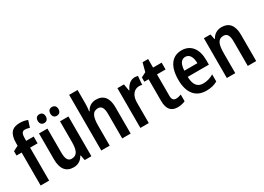

<svg xmlns="http://www.w3.org/2000/svg" viewBox="-14 -1513 3119 2271"><g transform="rotate(-30 1545.5 -377.5)"><path d="M300 -450V-543H198V-579C198 -638 212 -666 249 -666C273 -666 293 -661 313 -654L342 -745C314 -757 279 -765 236 -765C135 -765 81 -714 81 -580V-544L12 -509V-450H82V0H198V-450Z M434 -678C434 -639 457 -618 489 -618C521 -618 544 -639 544 -678C544 -718 521 -738 489 -738C457 -738 434 -719 434 -678ZM606 -678C606 -639 628 -618 661 -618C694 -618 717 -639 717 -678C717 -718 694 -738 661 -738C629 -738 606 -719 606 -678ZM775 -543H660V-266C660 -151 637 -90 559 -90C510 -90 488 -131 488 -217V-543H373V-189C373 -61 425 10 530 10C588 10 636 -17 664 -71H670L684 0H775Z M1025 -575V-760H910V0H1025V-268C1025 -393 1050 -453 1125 -453C1174 -453 1196 -415 1196 -332V0H1311V-360C1311 -487 1257 -553 1155 -553C1097 -553 1049 -525 1024 -472H1017C1021 -498 1025 -539 1025 -575Z M1683 -553C1623 -553 1580 -507 1555 -451H1549L1533 -543H1444V0H1559V-280C1559 -376 1607 -436 1679 -436C1689 -436 1706 -434 1717 -430L1727 -547C1711 -551 1695 -553 1683 -553Z M1985 -88C1948 -88 1931 -111 1931 -157V-450H2048V-543H1931V-660H1855L1824 -542L1758 -508V-450H1816V-155C1816 -39 1864 10 1951 10C1990 10 2028 1 2055 -12V-103C2030 -94 2007 -88 1985 -88Z M2323 -552C2192 -552 2117 -452 2117 -268C2117 -96 2192 10 2343 10C2402 10 2450 -1 2496 -27V-124C2446 -95 2403 -83 2351 -83C2274 -83 2233 -136 2231 -243H2520V-309C2520 -455 2449 -552 2323 -552ZM2323 -463C2382 -463 2411 -406 2411 -326H2233C2237 -421 2271 -463 2323 -463Z M2871 -553C2815 -553 2763 -528 2736 -473H2729L2715 -543H2625V0H2740V-268C2740 -397 2765 -453 2838 -453C2891 -453 2911 -412 2911 -332V0H3026V-360C3026 -490 2969 -553 2871 -553Z"/></g></svg>

Font: Noto Sans Tamil Condensed SemiBold
Style: Regular
Weight: 600
Width: 3
Designer: Jelle Bosma - Monotype Design Team
Foundry: Monotype Imaging Inc.
Version: Version 2.004